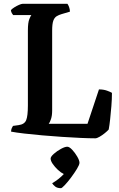

<svg xmlns="http://www.w3.org/2000/svg" viewBox="-20 -724 622 1005"><path d="M479 0Q449 0 403.5 -2Q358 -4 305.5 -7.5Q253 -11 201.5 -15.5Q150 -20 107 -25Q64 -30 38 -35Q38 -45 41.5 -53Q45 -61 48 -65L77 -69Q108 -73 117 -95Q126 -117 126 -172V-564Q126 -606 133.5 -624Q141 -642 144 -645H49Q46 -648 42 -655Q38 -662 37 -671Q43 -678 55 -685.5Q67 -693 79.5 -698.5Q92 -704 98 -704H333Q337 -699 341.5 -687.5Q346 -676 346 -663L302 -650Q288 -646 276.5 -639Q265 -632 259 -615.5Q253 -599 253 -564V-145Q253 -119 247 -101Q241 -83 235 -76H438L498 -256Q522 -256 540 -249.5Q558 -243 566 -238Q566 -205 563 -168.5Q560 -132 556.5 -99.5Q553 -67 549 -46Q542 -38 528.5 -27Q515 -16 501 -8Q487 0 479 0ZM299 261Q280 261 269 252.5Q258 244 253 235Q269 226 285 213.5Q301 201 314 187Q299 180 283 165Q267 150 256 134Q245 118 245 106Q245 96 262 81Q279 66 299.5 55Q320 44 332 44Q343 44 358 60Q373 76 384.5 96Q396 116 396 128Q396 138 383 159.5Q370 181 352.5 204.5Q335 228 319.5 244.5Q304 261 299 261Z"/></svg>

Font: Texturina 72pt
Style: Bold
Weight: 700
Designer: Guillermo Torres Carreño
Foundry: Omnibus-Type
Version: Version 1.002; ttfautohint (v1.8.3)